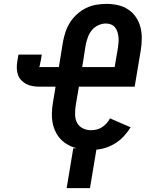

<svg xmlns="http://www.w3.org/2000/svg" viewBox="-20 -763 790 988"><path d="M323 205 357 0H375Q351 -6 329.5 -18Q308 -30 292 -47Q276 -64 265.5 -86Q255 -108 250.5 -132.5Q246 -157 247 -182.5Q248 -208 252 -233L266 -317H182Q165 -317 147.5 -320Q130 -323 115.5 -330.5Q101 -338 89.5 -350Q78 -362 72.5 -378Q67 -394 66.5 -411.5Q66 -429 69 -447L75 -482H195L189 -446Q189 -446 189 -446Q189 -446 189 -446L188 -445Q188 -440 186.5 -434.5Q185 -429 184 -423Q184 -423 184 -422.5Q184 -422 184 -422Q184 -422 184 -421.5Q184 -421 184 -421Q184 -420 182.5 -420Q181 -420 181 -419Q181 -418 181.5 -418Q182 -418 182 -418H283L304 -548Q309 -574 317.5 -599.5Q326 -625 341 -648.5Q356 -672 377.5 -691Q399 -710 423.5 -722Q448 -734 475 -738.5Q502 -743 528 -743Q558 -743 587 -736.5Q616 -730 640 -714Q664 -698 680 -674Q696 -650 703 -622Q710 -594 709.5 -563Q709 -532 704 -502L673 -317H386L369 -217Q366 -194 366.5 -171.5Q367 -149 377 -130.5Q387 -112 406.5 -102.5Q426 -93 448 -93Q463 -93 477.5 -96.5Q492 -100 505 -108.5Q518 -117 528.5 -128.5Q539 -140 546 -154L652 -108Q638 -85 619 -64Q600 -43 577 -28Q554 -13 528 -4Q502 5 476 7L443 205ZM403 -418H570L587 -518Q589 -532 590 -546Q591 -560 589.5 -573.5Q588 -587 584 -599.5Q580 -612 572 -622Q564 -632 551.5 -637Q539 -642 525 -642Q505 -642 485.5 -633Q466 -624 452.5 -607.5Q439 -591 432 -571Q425 -551 421 -532Z"/></svg>

Font: Zed Sans Extended
Style: Bold Italic
Weight: 700
Width: 7
Italic angle: -9°
Designer: Belleve Invis
Foundry: Belleve Invis
Version: Version 1.0.0; ttfautohint (v1.8.4)